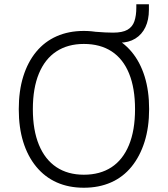

<svg xmlns="http://www.w3.org/2000/svg" viewBox="-20 -872 786 900"><path d="M373 8Q302 8 246 -17Q190 -42 150 -90.5Q110 -139 89 -206.5Q68 -274 68 -360Q68 -446 89 -513.5Q110 -581 149.5 -629Q189 -677 245.5 -702Q302 -727 373 -727Q444 -727 500.5 -702Q557 -677 597 -629Q637 -581 658 -513.5Q679 -446 679 -361Q679 -275 657.5 -207Q636 -139 596.5 -90.5Q557 -42 500.5 -17Q444 8 373 8ZM373 -53Q449 -53 502.5 -88Q556 -123 584.5 -192Q613 -261 613 -360Q613 -459 585 -527.5Q557 -596 503.5 -631Q450 -666 373 -666Q298 -666 244.5 -631Q191 -596 162.5 -527.5Q134 -459 134 -360Q134 -262 162.5 -193Q191 -124 244.5 -88.5Q298 -53 373 -53ZM476 -672 428 -723Q454 -721 473 -720Q492 -719 510 -719Q554 -719 577.5 -732.5Q601 -746 610 -772.5Q619 -799 619 -836V-852H678V-826Q678 -779 661.5 -744.5Q645 -710 614 -691Q583 -672 541 -672Z"/></svg>

Font: Nunitoga
Style: Light
Weight: 300
Designer: Vernon Adams
Foundry: Vernon Adams
Version: Version 1.0